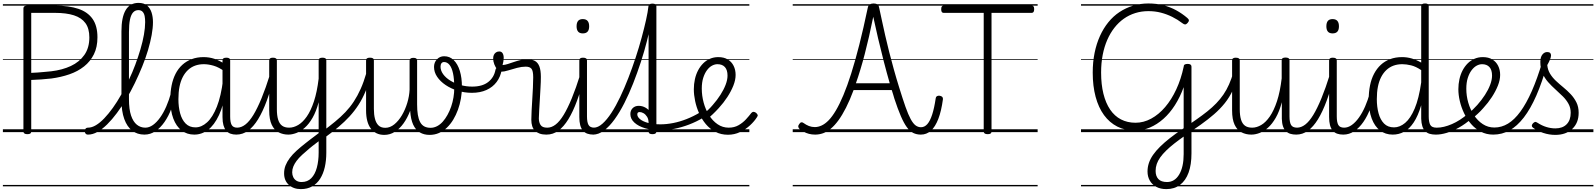

<svg xmlns="http://www.w3.org/2000/svg" viewBox="-20 -914 11041 1328"><path d="M169 14Q142 14 142 -5V-856Q142 -866 149 -870.5Q156 -875 170 -875H360Q457 -875 522 -853Q587 -831 620.5 -783Q654 -735 654 -656Q654 -588 629.5 -538.5Q605 -489 561.5 -454.5Q518 -420 460 -400Q402 -380 335 -371Q300 -367 264 -364.5Q228 -362 196 -361V-5Q196 5 190 9.5Q184 14 169 14ZM196 -410Q219 -411 241.5 -412.5Q264 -414 288 -416.5Q312 -419 335 -421Q411 -430 470 -457.5Q529 -485 563.5 -534Q598 -583 598 -655Q598 -717 571 -754Q544 -791 491.5 -808Q439 -825 360 -825H196ZM0 365H700V375H0ZM0 -20H700V0H0ZM0 -505H700V-500H0ZM0 -885H700V-875H0Z M589 17Q577 17 571.5 9.5Q566 2 566 -7Q566 -16 571.5 -23.5Q577 -31 589 -31Q615 -31 643.5 -48Q672 -65 701.5 -96Q731 -127 760.5 -168Q790 -209 817.5 -258Q845 -307 870.5 -360Q896 -413 916 -467Q936 -521 951.5 -573.5Q967 -626 975.5 -674Q984 -722 984 -761Q984 -771 992 -777Q1000 -783 1011 -783Q1022 -783 1030 -777Q1038 -771 1038 -761Q1038 -721 1029 -671.5Q1020 -622 1003.5 -566.5Q987 -511 963.5 -453.5Q940 -396 912.5 -339Q885 -282 853.5 -229.5Q822 -177 788.5 -132Q755 -87 721 -53.5Q687 -20 654 -1.5Q621 17 589 17ZM979 17Q930 17 894.5 -10Q859 -37 839.5 -91Q820 -145 820 -224V-697Q820 -795 849.5 -844.5Q879 -894 938 -894Q976 -894 997.5 -875.5Q1019 -857 1028.5 -827Q1038 -797 1038 -761Q1038 -748 1030 -742Q1022 -736 1011 -736Q1000 -736 992 -742Q984 -748 984 -761Q984 -784 980.5 -802.5Q977 -821 966.5 -832.5Q956 -844 937 -844Q915 -844 900.5 -828Q886 -812 879 -778.5Q872 -745 872 -692V-228Q872 -158 886.5 -115Q901 -72 926.5 -51.5Q952 -31 985 -31Q996 -31 1001.5 -23.5Q1007 -16 1006.5 -7Q1006 2 999 9.5Q992 17 979 17ZM680 365H1074V375H680ZM680 -20H1074V0H680ZM680 -505H1074V-500H680ZM680 -885H1074V-875H680Z M979 17Q968 17 962.5 9.5Q957 2 957.5 -7Q958 -16 965 -23.5Q972 -31 985 -31Q1012 -31 1038 -49.5Q1064 -68 1087.5 -101Q1111 -134 1130 -177.5Q1149 -221 1163 -272Q1166 -282 1174 -284Q1182 -286 1189 -281.5Q1196 -277 1194 -266Q1184 -212 1165 -161.5Q1146 -111 1118 -70.5Q1090 -30 1055 -6.5Q1020 17 979 17ZM1074 365V375ZM1074 -20V0ZM1074 -505V-500ZM1074 -885V-875Z M1324 17Q1273 17 1236 -11.5Q1199 -40 1178.5 -94.5Q1158 -149 1158 -227Q1158 -278 1167 -323Q1176 -368 1194.5 -404Q1213 -440 1241 -465.5Q1269 -491 1306 -505Q1343 -519 1388 -519Q1427 -519 1462 -507.5Q1497 -496 1535 -471V-419Q1494 -449 1457.5 -459.5Q1421 -470 1390 -470Q1357 -470 1329.5 -460Q1302 -450 1280.5 -430Q1259 -410 1244 -381Q1229 -352 1221.5 -314Q1214 -276 1214 -228Q1214 -174 1226 -130Q1238 -86 1264 -59.5Q1290 -33 1332 -33Q1374 -33 1412.5 -68Q1451 -103 1480 -176Q1509 -249 1523 -363L1543 -301Q1528 -189 1495 -118.5Q1462 -48 1418.5 -15.5Q1375 17 1324 17ZM1615 17Q1592 17 1574 10.5Q1556 4 1544 -10.5Q1532 -25 1525.5 -48Q1519 -71 1519 -104V-496Q1519 -506 1525.5 -510.5Q1532 -515 1546 -515Q1559 -515 1565.5 -510.5Q1572 -506 1572 -496V-108Q1572 -68 1582.5 -49.5Q1593 -31 1621 -31Q1631 -31 1635.5 -23.5Q1640 -16 1639.5 -7Q1639 2 1633 9.5Q1627 17 1615 17ZM1074 365H1709V375H1074ZM1074 -20H1709V0H1074ZM1074 -505H1709V-500H1074ZM1074 -885H1709V-875H1074Z M1614 17Q1603 17 1597.5 9.5Q1592 2 1592.5 -7Q1593 -16 1600 -23.5Q1607 -31 1620 -31Q1649 -31 1677 -52.5Q1705 -74 1732.5 -119Q1760 -164 1789 -234.5Q1818 -305 1848 -401Q1851 -411 1859.5 -412Q1868 -413 1875 -407.5Q1882 -402 1879 -391Q1853 -293 1825 -217Q1797 -141 1765 -89Q1733 -37 1696 -10Q1659 17 1614 17ZM1709 365V375ZM1709 -20V0ZM1709 -505V-500ZM1709 -885V-875Z M2061 394Q2010 394 1977.5 364.5Q1945 335 1945 285Q1945 256 1955 230.5Q1965 205 1984 179.5Q2003 154 2031 128.5Q2059 103 2095 75Q2110 63 2125 51.5Q2140 40 2155 29Q2170 18 2184 7V-207Q2167 -143 2142 -99.5Q2117 -56 2088 -30.5Q2059 -5 2029.5 6Q2000 17 1974 17Q1938 17 1907.5 1.5Q1877 -14 1859.5 -51Q1842 -88 1842 -150V-496Q1842 -506 1848.5 -510.5Q1855 -515 1868 -515Q1881 -515 1888 -510.5Q1895 -506 1895 -496V-159Q1895 -116 1903.5 -87.5Q1912 -59 1930.5 -45Q1949 -31 1980 -31Q2011 -31 2042.5 -49.5Q2074 -68 2102 -108Q2130 -148 2151.5 -213Q2173 -278 2184 -370V-496Q2184 -506 2190.5 -510.5Q2197 -515 2211 -515Q2224 -515 2230.5 -510.5Q2237 -506 2237 -496V142Q2237 196 2226.5 242Q2216 288 2194.5 322Q2173 356 2139.5 375Q2106 394 2061 394ZM2066 345Q2107 345 2133 318.5Q2159 292 2171.5 245.5Q2184 199 2184 141V63Q2174 71 2163 79Q2152 87 2141.5 95.5Q2131 104 2120 113Q2091 137 2068.5 158Q2046 179 2031.5 198.5Q2017 218 2009 237.5Q2001 257 2001 278Q2001 296 2008.5 311.5Q2016 327 2030.5 336Q2045 345 2066 345ZM1709 365H2374V375H1709ZM1709 -20H2374V0H1709ZM1709 -505H2374V-500H1709ZM1709 -885H2374V-875H1709Z M2230 35Q2222 41 2215.5 37.5Q2209 34 2205 26Q2201 18 2202 9Q2203 0 2211 -5Q2258 -40 2297.5 -72.5Q2337 -105 2369 -138.5Q2401 -172 2427 -211.5Q2453 -251 2474.5 -299Q2496 -347 2514 -409Q2518 -420 2527 -420.5Q2536 -421 2542.5 -415.5Q2549 -410 2546 -399Q2530 -334 2508.5 -282.5Q2487 -231 2459.5 -188.5Q2432 -146 2398 -109Q2364 -72 2322.5 -37Q2281 -2 2230 35ZM2374 365V375ZM2374 -20V0ZM2374 -505V-500ZM2374 -885V-875Z M2638 19Q2608 19 2585 8Q2562 -3 2545.5 -24Q2529 -45 2520.5 -77Q2512 -109 2512 -150V-496Q2512 -506 2518.5 -510.5Q2525 -515 2539 -515Q2553 -515 2559.5 -510.5Q2566 -506 2566 -496V-160Q2566 -122 2573.5 -92.5Q2581 -63 2598 -46.5Q2615 -30 2645 -30Q2678 -30 2707.5 -54Q2737 -78 2760 -117Q2783 -156 2797 -202.5Q2811 -249 2813 -294V-496Q2813 -504 2819.5 -509Q2826 -514 2839 -514Q2853 -514 2859 -509.5Q2865 -505 2865 -496V-192Q2865 -151 2870 -120.5Q2875 -90 2886 -69.5Q2897 -49 2915 -39.5Q2933 -30 2958 -30Q2981 -30 3002.5 -41Q3024 -52 3042 -72Q3060 -92 3075 -119Q3090 -146 3100.5 -176.5Q3111 -207 3116.5 -240Q3122 -273 3122 -306Q3122 -367 3113.5 -406.5Q3105 -446 3089 -465.5Q3073 -485 3051 -485Q3037 -485 3032 -495Q3027 -505 3032 -515Q3037 -525 3052 -525Q3091 -525 3118.5 -498Q3146 -471 3160.5 -423.5Q3175 -376 3175 -314Q3175 -273 3168 -232.5Q3161 -192 3147.5 -155Q3134 -118 3115 -86.5Q3096 -55 3071 -31Q3046 -7 3016 6Q2986 19 2951 19Q2913 19 2884 2Q2855 -15 2838 -51.5Q2821 -88 2817 -148Q2798 -98 2771 -60.5Q2744 -23 2710.5 -2Q2677 19 2638 19ZM2374 365H3262V375H2374ZM2374 -20H3262V0H2374ZM2374 -505H3262V-500H2374ZM2374 -885H3262V-875H2374Z M3244 -272Q3193 -272 3146 -286.5Q3099 -301 3062 -326Q3025 -351 3003.5 -383Q2982 -415 2982 -451Q2982 -482 3002 -503.5Q3022 -525 3052 -525Q3065 -525 3069.5 -515Q3074 -505 3070 -495Q3066 -485 3052 -485Q3040 -485 3033.5 -476.5Q3027 -468 3027 -453Q3027 -426 3045 -401Q3063 -376 3094.5 -356.5Q3126 -337 3165 -326Q3204 -315 3246 -315Q3316 -315 3356.5 -346.5Q3397 -378 3407 -431Q3410 -444 3421 -447.5Q3432 -451 3442 -446.5Q3452 -442 3450 -431Q3442 -383 3415 -347Q3388 -311 3344.5 -291.5Q3301 -272 3244 -272ZM3262 365H3287V375H3262ZM3262 -20H3287V0H3262ZM3262 -505H3287V-500H3262ZM3262 -885H3287V-875H3262Z M3758 17Q3732 17 3712.5 10Q3693 3 3680 -10Q3667 -23 3661 -42Q3655 -61 3655 -86Q3655 -112 3657 -148.5Q3659 -185 3661.5 -226Q3664 -267 3666 -307Q3668 -347 3668 -379Q3668 -424 3656 -438.5Q3644 -453 3616 -453Q3588 -453 3556 -444.5Q3524 -436 3495 -427Q3466 -418 3447 -418Q3433 -418 3420 -433Q3407 -448 3399 -469Q3391 -490 3391 -510Q3391 -524 3396 -534.5Q3401 -545 3410.5 -551.5Q3420 -558 3433 -558Q3449 -558 3456.5 -545.5Q3464 -533 3464 -513Q3464 -503 3461.5 -488Q3459 -473 3456 -464Q3473 -465 3493 -471.5Q3513 -478 3535 -485.5Q3557 -493 3580 -498.5Q3603 -504 3625 -504Q3658 -504 3679 -493Q3700 -482 3710.5 -455Q3721 -428 3721 -382Q3721 -348 3718.5 -308Q3716 -268 3714 -227.5Q3712 -187 3709.5 -152Q3707 -117 3707 -95Q3707 -68 3719 -49.5Q3731 -31 3764 -31Q3775 -31 3779.5 -23.5Q3784 -16 3783.5 -7Q3783 2 3777 9.5Q3771 17 3758 17ZM3287 365H3855V375H3287ZM3287 -20H3855V0H3287ZM3287 -505H3855V-500H3287ZM3287 -885H3855V-875H3287Z M3760 17Q3749 17 3743.5 9.5Q3738 2 3738.5 -7Q3739 -16 3746 -23.5Q3753 -31 3766 -31Q3795 -31 3823 -52.5Q3851 -74 3878.5 -119Q3906 -164 3935 -234.5Q3964 -305 3994 -401Q3997 -411 4005.5 -412Q4014 -413 4021 -407.5Q4028 -402 4025 -391Q3999 -293 3971 -217Q3943 -141 3911 -89Q3879 -37 3842 -10Q3805 17 3760 17ZM3855 365V375ZM3855 -20V0ZM3855 -505V-500ZM3855 -885V-875Z M4085 17Q4061 17 4042.5 10.5Q4024 4 4011.5 -11Q3999 -26 3993 -49Q3987 -72 3987 -105V-496Q3987 -506 3993.5 -510.5Q4000 -515 4012 -515Q4026 -515 4033 -510.5Q4040 -506 4040 -496V-109Q4040 -69 4050.5 -50Q4061 -31 4091 -31Q4101 -31 4105.5 -23.5Q4110 -16 4109 -7Q4108 2 4102 9.5Q4096 17 4085 17ZM4011 -683Q3989 -683 3978.5 -695.5Q3968 -708 3968 -732Q3968 -757 3978.5 -769.5Q3989 -782 4011 -782Q4033 -782 4044 -769.5Q4055 -757 4055 -732Q4055 -707 4044 -695Q4033 -683 4011 -683ZM3855 365H4180V375H3855ZM3855 -20H4180V0H3855ZM3855 -505H4180V-500H3855ZM3855 -885H4180V-875H3855Z M4082 17Q4072 17 4067.5 9.5Q4063 2 4064 -7Q4065 -16 4070.5 -23.5Q4076 -31 4087 -31Q4116 -31 4147 -58.5Q4178 -86 4209 -133.5Q4240 -181 4269.5 -243Q4299 -305 4326 -374.5Q4353 -444 4376.5 -515.5Q4400 -587 4418 -653.5Q4436 -720 4448.5 -776Q4461 -832 4465 -870Q4466 -878 4471.5 -881.5Q4477 -885 4484.5 -885Q4492 -885 4497 -881Q4502 -877 4502 -870Q4497 -826 4485 -764.5Q4473 -703 4455 -631.5Q4437 -560 4412.5 -485Q4388 -410 4359.5 -337.5Q4331 -265 4298.5 -201Q4266 -137 4230.5 -88Q4195 -39 4157.5 -11Q4120 17 4082 17ZM4180 365H4205V375H4180ZM4180 -20H4205V0H4180ZM4180 -505H4205V-500H4180ZM4180 -885H4205V-875H4180Z M4493 14Q4479 14 4472.5 9.5Q4466 5 4466 -4V-870Q4466 -879 4472.5 -884Q4479 -889 4492 -889Q4507 -889 4513.5 -884Q4520 -879 4520 -870V-4Q4520 5 4513.5 9.5Q4507 14 4493 14ZM4205 365H4719V375H4205ZM4205 -20H4719V0H4205ZM4205 -505H4719V-500H4205ZM4205 -885H4719V-875H4205Z M4544 -13Q4489 -13 4442 -27Q4395 -41 4367.5 -66.5Q4340 -92 4340 -125Q4340 -150 4356 -166Q4372 -182 4398 -182Q4423 -182 4445.5 -169Q4468 -156 4482.5 -133Q4497 -110 4497 -78L4466 -64Q4466 -90 4455.5 -106.5Q4445 -123 4431 -131Q4417 -139 4404 -139Q4396 -139 4392 -135Q4388 -131 4388 -123Q4388 -105 4408 -89Q4428 -73 4464 -63.5Q4500 -54 4548 -54Q4590 -54 4636 -63Q4682 -72 4729 -90.5Q4776 -109 4821 -136Q4829 -142 4837 -139Q4845 -136 4849.5 -128.5Q4854 -121 4853.5 -113.5Q4853 -106 4844 -100Q4797 -72 4746 -52.5Q4695 -33 4644 -23Q4593 -13 4544 -13ZM4719 365V375ZM4719 -20V0ZM4719 -505V-500ZM4719 -885V-875Z M4842 -123Q4861 -138 4878 -154Q4895 -170 4910 -188Q4940 -222 4963 -258Q4986 -294 4999 -328Q5012 -362 5012 -391Q5012 -430 4994 -450Q4976 -470 4942 -470Q4924 -470 4905 -460Q4886 -450 4870 -428.5Q4854 -407 4844 -375.5Q4834 -344 4834 -301Q4834 -252 4847 -204Q4860 -156 4884.5 -117Q4909 -78 4943.5 -54.5Q4978 -31 5020 -31Q5059 -31 5088.5 -48Q5118 -65 5140 -89Q5162 -113 5177 -133Q5185 -141 5192.5 -140.5Q5200 -140 5209 -134Q5217 -127 5220 -120Q5223 -113 5216 -104Q5198 -75 5167 -46.5Q5136 -18 5097.5 0Q5059 18 5015 18Q4967 18 4928.5 -2Q4890 -22 4862 -55.5Q4834 -89 4815.5 -130.5Q4797 -172 4788 -215Q4779 -258 4779 -297Q4779 -333 4786.5 -366.5Q4794 -400 4808.5 -427.5Q4823 -455 4843.5 -475.5Q4864 -496 4890.5 -507.5Q4917 -519 4948 -519Q4987 -519 5013.5 -503Q5040 -487 5054 -459Q5068 -431 5068 -396Q5068 -361 5052.5 -322Q5037 -283 5011 -243Q4985 -203 4951 -166Q4931 -144 4910 -124Q4889 -104 4866 -86ZM4719 365H5163V375H4719ZM4719 -20H5163V0H4719ZM4719 -505H5163V-500H4719ZM4719 -885H5163V-875H4719Z M5618 17Q5595 17 5574.5 11.5Q5554 6 5538.5 -3Q5523 -12 5510 -22Q5503 -28 5501.5 -37Q5500 -46 5508 -56Q5515 -67 5523 -68Q5531 -69 5538 -63Q5556 -50 5575 -42.5Q5594 -35 5616 -35Q5639 -35 5663 -46Q5687 -57 5711.5 -82Q5736 -107 5761.5 -150Q5787 -193 5813.5 -256Q5840 -319 5867.5 -405.5Q5895 -492 5923.5 -604.5Q5952 -717 5982 -860Q5985 -876 5995.5 -883Q6006 -890 6022 -890Q6039 -890 6048.5 -883.5Q6058 -877 6061 -860Q6070 -818 6080.5 -769.5Q6091 -721 6103 -667.5Q6115 -614 6130 -555.5Q6145 -497 6162 -435.5Q6179 -374 6199 -310Q6224 -229 6243 -175Q6262 -121 6279 -90Q6296 -59 6313 -46.5Q6330 -34 6350 -34Q6375 -34 6394 -55.5Q6413 -77 6427.5 -121.5Q6442 -166 6452 -234Q6453 -244 6460 -248.5Q6467 -253 6479 -252Q6491 -250 6497 -244Q6503 -238 6502 -228Q6491 -146 6470 -91.5Q6449 -37 6419 -10Q6389 17 6349 17Q6320 17 6296.5 5.5Q6273 -6 6252.5 -34Q6232 -62 6211 -110.5Q6190 -159 6166 -232Q6162 -246 6157.5 -261Q6153 -276 6148 -291H5884Q5858 -221 5831.5 -169Q5805 -117 5779 -81.5Q5753 -46 5726.5 -24Q5700 -2 5673 7.5Q5646 17 5618 17ZM5900 -338H6134Q6113 -411 6092.5 -490.5Q6072 -570 6053.5 -648.5Q6035 -727 6020 -798Q5991 -654 5961 -539.5Q5931 -425 5900 -338ZM5463 365H6526V375H5463ZM5463 -20H6526V0H5463ZM5463 -505H6526V-500H5463ZM5463 -885H6526V-875H5463Z M6811 14Q6784 14 6784 -5V-825H6506Q6499 -825 6494.5 -830.5Q6490 -836 6490 -850Q6490 -864 6494.5 -869.5Q6499 -875 6506 -875H7116Q7124 -875 7128.5 -870Q7133 -865 7133 -851Q7133 -837 7128.5 -831Q7124 -825 7116 -825H6838V-5Q6838 5 6832 9.5Q6826 14 6811 14ZM6466 365H7157V375H6466ZM6466 -20H7157V0H6466ZM6466 -505H7157V-500H6466ZM6466 -885H7157V-875H6466Z M8047 394Q8007 394 7978 378.5Q7949 363 7933 335.5Q7917 308 7917 272Q7917 259 7925.5 252.5Q7934 246 7945 245Q7956 244 7964.5 249.5Q7973 255 7973 268Q7973 304 7992 324.5Q8011 345 8052 345Q8105 345 8136 293Q8167 241 8167 152V-311Q8142 -242 8106.5 -186.5Q8071 -131 8027 -92Q7983 -53 7933.5 -32Q7884 -11 7831 -11Q7762 -11 7708 -38.5Q7654 -66 7616 -118Q7578 -170 7558 -244.5Q7538 -319 7538 -412Q7538 -485 7551 -548.5Q7564 -612 7588 -665Q7612 -718 7646 -760Q7680 -802 7723 -830.5Q7766 -859 7816.5 -874.5Q7867 -890 7923 -890Q7980 -890 8027.5 -877.5Q8075 -865 8116 -842.5Q8157 -820 8192 -790Q8202 -782 8203 -774Q8204 -766 8194 -755Q8185 -745 8177 -745Q8169 -745 8159 -753Q8125 -779 8087.5 -797.5Q8050 -816 8009.5 -826.5Q7969 -837 7923 -837Q7875 -837 7832 -823.5Q7789 -810 7753 -784.5Q7717 -759 7688 -722Q7659 -685 7638.5 -638Q7618 -591 7607 -534.5Q7596 -478 7596 -412Q7596 -330 7612 -265.5Q7628 -201 7658.5 -156Q7689 -111 7733.5 -88Q7778 -65 7834 -65Q7890 -65 7942.5 -93.5Q7995 -122 8039 -173.5Q8083 -225 8116 -296Q8149 -367 8167 -452Q8167 -463 8174 -467.5Q8181 -472 8195 -472Q8221 -472 8221 -453V147Q8221 225 8201 280Q8181 335 8142 364.5Q8103 394 8047 394ZM7457 365H8320V375H7457ZM7457 -20H8320V0H7457ZM7457 -505H8320V-500H7457ZM7457 -885H8320V-875H7457Z M7917 272Q7917 242 7926.5 213.5Q7936 185 7955.5 157Q7975 129 8004 100.5Q8033 72 8071 42Q8109 12 8157 -20Q8210 -56 8253 -86Q8296 -116 8330.5 -143.5Q8365 -171 8392.5 -199.5Q8420 -228 8442 -260Q8464 -292 8481 -330.5Q8498 -369 8512 -417Q8515 -427 8524 -428.5Q8533 -430 8540.5 -424.5Q8548 -419 8545 -407Q8531 -342 8507.5 -291.5Q8484 -241 8451.5 -200.5Q8419 -160 8377.5 -124Q8336 -88 8285.5 -52Q8235 -16 8175 25Q8135 53 8102.5 78.5Q8070 104 8045.5 128Q8021 152 8005 174.5Q7989 197 7981 220Q7973 243 7973 268Q7973 280 7964.5 287Q7956 294 7945 294.5Q7934 295 7925.5 289.5Q7917 284 7917 272ZM8320 365H8370V375H8320ZM8320 -20H8370V0H8320ZM8320 -505H8370V-500H8320ZM8320 -885H8370V-875H8320Z M8635 17Q8598 17 8567.5 1.5Q8537 -14 8519.5 -51Q8502 -88 8502 -150V-496Q8502 -506 8508.5 -510.5Q8515 -515 8527 -515Q8541 -515 8548 -510.5Q8555 -506 8555 -496V-159Q8555 -116 8563.5 -87.5Q8572 -59 8590.5 -45Q8609 -31 8641 -31Q8672 -31 8703.5 -49.5Q8735 -68 8763 -108.5Q8791 -149 8812.5 -214Q8834 -279 8845 -372V-497Q8845 -507 8851.5 -511.5Q8858 -516 8872 -516Q8885 -516 8892 -511.5Q8899 -507 8899 -497V-109Q8899 -68 8910 -49.5Q8921 -31 8952 -31Q8961 -31 8965.5 -23.5Q8970 -16 8969.5 -7Q8969 2 8963 9.5Q8957 17 8946 17Q8923 17 8905 11.5Q8887 6 8874 -7Q8861 -20 8854 -40.5Q8847 -61 8846 -92V-207Q8829 -143 8804 -99.5Q8779 -56 8750 -30.5Q8721 -5 8691.5 6Q8662 17 8635 17ZM8370 365H9041V375H8370ZM8370 -20H9041V0H8370ZM8370 -505H9041V-500H8370ZM8370 -885H9041V-875H8370Z M8945 17Q8934 17 8928.5 9.5Q8923 2 8923.5 -7Q8924 -16 8931 -23.5Q8938 -31 8951 -31Q8980 -31 9008 -52.5Q9036 -74 9063.5 -119Q9091 -164 9120 -234.5Q9149 -305 9179 -401Q9182 -411 9190.5 -412Q9199 -413 9206 -407.5Q9213 -402 9210 -391Q9184 -293 9156 -217Q9128 -141 9096 -89Q9064 -37 9027 -10Q8990 17 8945 17ZM9040 365V375ZM9040 -20V0ZM9040 -505V-500ZM9040 -885V-875Z M9271 17Q9247 17 9228.5 10.5Q9210 4 9197.5 -11Q9185 -26 9179 -49Q9173 -72 9173 -105V-496Q9173 -506 9179.5 -510.5Q9186 -515 9198 -515Q9212 -515 9219 -510.5Q9226 -506 9226 -496V-109Q9226 -69 9236.5 -50Q9247 -31 9277 -31Q9287 -31 9291.5 -23.5Q9296 -16 9295 -7Q9294 2 9288 9.5Q9282 17 9271 17ZM9197 -683Q9175 -683 9164.5 -695.5Q9154 -708 9154 -732Q9154 -757 9164.5 -769.5Q9175 -782 9197 -782Q9219 -782 9230 -769.5Q9241 -757 9241 -732Q9241 -707 9230 -695Q9219 -683 9197 -683ZM9041 365H9366V375H9041ZM9041 -20H9366V0H9041ZM9041 -505H9366V-500H9041ZM9041 -885H9366V-875H9041Z M9271 17Q9260 17 9254.5 9.5Q9249 2 9249.5 -7Q9250 -16 9257 -23.5Q9264 -31 9277 -31Q9304 -31 9330 -49.5Q9356 -68 9379.5 -101Q9403 -134 9422 -177.5Q9441 -221 9455 -272Q9458 -282 9466 -284Q9474 -286 9481 -281.5Q9488 -277 9486 -266Q9476 -212 9457 -161.5Q9438 -111 9410 -70.5Q9382 -30 9347 -6.5Q9312 17 9271 17ZM9366 365V375ZM9366 -20V0ZM9366 -505V-500ZM9366 -885V-875Z M9613 17Q9562 17 9525 -11.5Q9488 -40 9467.5 -94.5Q9447 -149 9447 -227Q9447 -278 9456 -323Q9465 -368 9484 -404Q9503 -440 9530.5 -465.5Q9558 -491 9595 -505Q9632 -519 9678 -519Q9712 -519 9744.5 -509.5Q9777 -500 9810 -481V-871Q9810 -881 9816.5 -885.5Q9823 -890 9837 -890Q9850 -890 9856 -885.5Q9862 -881 9862 -871V-109Q9862 -70 9872.5 -50.5Q9883 -31 9916 -31Q9924 -31 9928 -23.5Q9932 -16 9931.5 -7Q9931 2 9926 9.5Q9921 17 9910 17Q9887 17 9868.5 11.5Q9850 6 9837 -7.5Q9824 -21 9817.5 -42Q9811 -63 9810 -93V-186Q9788 -112 9758 -67Q9728 -22 9691.5 -2.5Q9655 17 9613 17ZM9622 -33Q9662 -33 9699 -64Q9736 -95 9765 -163.5Q9794 -232 9810 -344V-429Q9773 -454 9740 -462Q9707 -470 9679 -470Q9646 -470 9618.5 -460Q9591 -450 9569.5 -430Q9548 -410 9533 -381Q9518 -352 9510.5 -314Q9503 -276 9503 -228Q9503 -175 9515 -130.5Q9527 -86 9553 -59.5Q9579 -33 9622 -33ZM9366 365H10007V375H9366ZM9366 -20H10007V0H9366ZM9366 -505H10007V-500H9366ZM9366 -885H10007V-875H9366Z M9913 17Q9901 17 9895.5 9.5Q9890 2 9891.5 -7Q9893 -16 9900 -23.5Q9907 -31 9919 -31Q9965 -31 10022 -55.5Q10079 -80 10133 -127Q10141 -134 10148 -131.5Q10155 -129 10159 -122Q10163 -115 10163 -106.5Q10163 -98 10157 -93Q10115 -56 10071 -31.5Q10027 -7 9986.5 5Q9946 17 9913 17ZM10007 365V375ZM10007 -20V0ZM10007 -505V-500ZM10007 -885V-875Z M10136 -127Q10152 -141 10167.5 -156.5Q10183 -172 10198 -188Q10228 -222 10251 -257.5Q10274 -293 10287 -327.5Q10300 -362 10300 -391Q10300 -430 10282 -450Q10264 -470 10230 -470Q10220 -470 10214.5 -477.5Q10209 -485 10209.5 -494.5Q10210 -504 10217 -511.5Q10224 -519 10236 -519Q10275 -519 10301.5 -503Q10328 -487 10342 -459Q10356 -431 10356 -396Q10356 -361 10340.5 -322Q10325 -283 10299 -243Q10273 -203 10239 -166Q10221 -145 10200 -126Q10179 -107 10158 -89ZM10007 365H10451V375H10007ZM10007 -20H10451V0H10007ZM10007 -505H10451V-500H10007ZM10007 -885H10451V-875H10007Z M10308 17Q10261 17 10222.5 -3Q10184 -23 10155 -56.5Q10126 -90 10106.5 -131Q10087 -172 10077 -215Q10067 -258 10067 -297Q10067 -333 10074.5 -366.5Q10082 -400 10096.5 -427.5Q10111 -455 10131.5 -475.5Q10152 -496 10178.5 -507.5Q10205 -519 10236 -519Q10245 -519 10249.5 -511.5Q10254 -504 10253 -494.5Q10252 -485 10246.5 -477.5Q10241 -470 10232 -470Q10212 -470 10193 -459.5Q10174 -449 10158 -427.5Q10142 -406 10132 -374.5Q10122 -343 10122 -300Q10122 -251 10135.5 -204Q10149 -157 10174.5 -118Q10200 -79 10236 -55.5Q10272 -32 10316 -32Q10366 -32 10410.5 -59Q10455 -86 10496 -142Q10537 -198 10575 -284Q10613 -370 10648 -488Q10651 -497 10660.5 -497Q10670 -497 10678 -491Q10686 -485 10682 -472Q10647 -346 10606.5 -253.5Q10566 -161 10519.5 -101Q10473 -41 10421 -12Q10369 17 10308 17ZM10451 365V375ZM10451 -20V0ZM10451 -505V-500ZM10451 -885V-875Z M10737 19Q10696 19 10654.5 5.5Q10613 -8 10583 -31Q10575 -37 10575 -44.5Q10575 -52 10583 -61Q10591 -69 10597.5 -70.5Q10604 -72 10614 -65Q10645 -45 10676 -35.5Q10707 -26 10738 -26Q10788 -26 10816 -54.5Q10844 -83 10844 -134Q10844 -168 10829 -195.5Q10814 -223 10790 -247Q10766 -271 10739 -295Q10712 -319 10688 -346Q10664 -373 10649 -407Q10634 -441 10634 -485Q10634 -519 10648 -536.5Q10662 -554 10681 -554Q10695 -554 10701.5 -548Q10708 -542 10708 -531Q10708 -520 10701.5 -503.5Q10695 -487 10682 -464Q10685 -431 10701 -404.5Q10717 -378 10741.5 -355Q10766 -332 10793 -310Q10820 -288 10844 -262.5Q10868 -237 10883.5 -206Q10899 -175 10899 -134Q10899 -64 10855 -22.5Q10811 19 10737 19ZM10451 365H11001V375H10451ZM10451 -20H11001V0H10451ZM10451 -505H11001V-500H10451ZM10451 -885H11001V-875H10451Z"/></svg>

Font: Playwrite AT Guides
Style: Regular
Weight: 400
Designer: Veronika Burian, José Scaglione
Foundry: TypeTogether
Version: Version 1.003